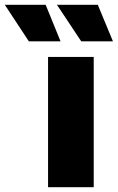

<svg xmlns="http://www.w3.org/2000/svg" viewBox="-139 -779 490 799"><path d="M61 0V-542H251V0ZM199 -607 98 -759H268L331 -607ZM-19 -607 -119 -759H51L113 -607Z"/></svg>

Font: Montserrat Thin ExtraBold
Style: Regular
Weight: 800
Version: Version 9.000